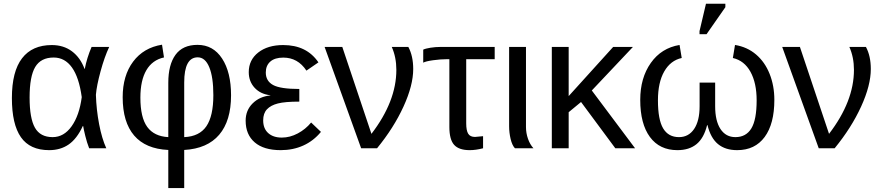

<svg xmlns="http://www.w3.org/2000/svg" viewBox="-20 -773 4598 1001"><path d="M411.6 -115.7Q380.9 -49.3 338.1 -19.8Q295.4 9.8 236.3 9.8Q136.2 9.8 89.1 -57.6Q42 -125 42 -261.7Q42 -400.4 95 -469.2Q147.9 -538.1 250 -538.1Q311.5 -538.1 355.2 -505.4Q398.9 -472.7 420.9 -413.6H421.9Q433.1 -471.7 457.5 -528.3H549.3Q524.9 -476.6 504.4 -401.6Q483.9 -326.7 480 -278.8Q482.4 -200.7 496.8 -125.5Q511.2 -50.3 534.2 0H444.8Q433.1 -29.8 424.6 -64.7Q416 -99.6 413.6 -115.7ZM134.3 -264.6Q134.3 -156.2 162.1 -107.2Q189.9 -58.1 254.4 -58.1Q313 -58.1 353.3 -114.5Q393.6 -170.9 406.2 -266.6Q392.1 -369.6 355 -421.4Q317.9 -473.1 259.8 -473.1Q193.4 -473.1 163.8 -424.1Q134.3 -375 134.3 -264.6Z M1184.6 -275.9Q1184.6 -143.1 1122.8 -70.6Q1061 2 940.4 8.8V207.5H857.4V8.8Q739.3 3.4 679.4 -66.4Q619.6 -136.2 619.6 -266.1Q619.6 -378.9 674.1 -451.7Q728.5 -524.4 824.7 -540L835 -473.6Q774.4 -460.4 743.2 -407.2Q711.9 -354 711.9 -264.2Q711.9 -160.2 747.8 -111.1Q783.7 -62 857.4 -58.1V-341.3Q857.4 -435.5 895 -487.3Q932.6 -539.1 1009.8 -539.1Q1091.3 -539.1 1137.9 -467.8Q1184.6 -396.5 1184.6 -275.9ZM1092.3 -276.9Q1092.3 -371.1 1071 -422.6Q1049.8 -474.1 1010.7 -474.1Q940.4 -474.1 940.4 -342.8V-58.1Q1019.5 -61.5 1055.9 -114.7Q1092.3 -168 1092.3 -276.9Z M1449.2 -55.7Q1491.7 -55.7 1532.5 -77.4Q1573.2 -99.1 1602.1 -134.3L1653.3 -85.4Q1614.3 -38.1 1561 -14.2Q1507.8 9.8 1443.4 9.8Q1355 9.8 1307.9 -30.8Q1260.7 -71.3 1260.7 -144Q1260.7 -197.8 1297.1 -233.9Q1333.5 -270 1389.6 -275.4V-276.4Q1337.9 -282.2 1307.4 -315.4Q1276.9 -348.6 1276.9 -397Q1276.9 -460.4 1326.4 -499.3Q1376 -538.1 1456.5 -538.1Q1579.1 -538.1 1640.1 -447.8L1577.6 -404.8Q1532.7 -472.7 1457 -472.7Q1412.6 -472.7 1389.2 -451.9Q1365.7 -431.2 1365.7 -395Q1365.7 -350.6 1403.8 -329.8Q1441.9 -309.1 1540.5 -309.1V-243.2Q1465.8 -243.2 1428.7 -233.6Q1391.6 -224.1 1371.8 -203.1Q1352.1 -182.1 1352.1 -145.5Q1352.1 -103 1378.2 -79.3Q1404.3 -55.7 1449.2 -55.7Z M2134.3 -413.1Q2134.3 -328.1 2083.7 -217.5Q2033.2 -106.9 1945.8 0H1862.8L1672.4 -528.3H1764.6L1916.5 -75.2Q2046.4 -244.6 2046.4 -408.7Q2046.4 -474.6 2022.5 -528.3H2108.9Q2134.3 -481 2134.3 -413.1Z M2309.6 -464.4Q2277.3 -464.4 2238.3 -459Q2199.2 -453.6 2186.5 -446.3V-514.2Q2198.2 -520 2224.4 -524.2Q2250.5 -528.3 2275.9 -528.3H2559.1V-464.4H2410.6V-129.9Q2410.6 -92.8 2420.9 -75.9Q2431.2 -59.1 2456.5 -59.1L2498.5 -63V0Q2460.9 9.8 2428.7 9.8Q2372.6 9.8 2347.7 -17.8Q2322.8 -45.4 2322.8 -110.8V-464.4Z M2664.6 0Q2649.9 -15.6 2642.1 -48.6Q2634.3 -81.5 2634.3 -115.2V-528.3H2722.2V-110.8Q2722.2 -79.1 2732.7 -49.3Q2743.2 -19.5 2761.2 0Z M3188 0 3009.3 -241.2 2944.8 -188V0H2856.9V-528.3H2944.8V-272L3176.8 -528.3H3279.8L3065.4 -301.3L3291 0Z M3708.5 -219.2Q3708.5 -142.6 3736.3 -100.3Q3764.2 -58.1 3814 -58.1Q3869.6 -58.1 3897.2 -103.5Q3924.8 -148.9 3924.8 -250Q3924.8 -340.3 3892.6 -398.7Q3860.4 -457 3800.8 -470.7L3812 -538.6Q3875.5 -528.3 3921.6 -489Q3967.8 -449.7 3992.4 -387.9Q4017.1 -326.2 4017.1 -252.4Q4017.1 -127.4 3966.6 -58.8Q3916 9.8 3823.2 9.8Q3761.7 9.8 3723.4 -21.7Q3685.1 -53.2 3668.5 -120.6H3666.5Q3649.9 -53.2 3611.6 -21.7Q3573.2 9.8 3511.7 9.8Q3418.9 9.8 3368.4 -58.8Q3317.9 -127.4 3317.9 -252.4Q3317.9 -366.7 3373 -444.8Q3428.2 -522.9 3522.9 -538.6L3534.2 -470.7Q3476.1 -458 3443.1 -400.6Q3410.2 -343.3 3410.2 -250Q3410.2 -149.4 3437.3 -103.8Q3464.4 -58.1 3520 -58.1Q3569.8 -58.1 3598.6 -100.3Q3627.4 -142.6 3627.4 -219.2V-342.3H3708.5ZM3627 -594.7V-610.8L3660.6 -753.4H3761.7V-735.4L3663.6 -594.7Z M4520 -413.1Q4520 -328.1 4469.5 -217.5Q4418.9 -106.9 4331.5 0H4248.5L4058.1 -528.3H4150.4L4302.2 -75.2Q4432.1 -244.6 4432.1 -408.7Q4432.1 -474.6 4408.2 -528.3H4494.6Q4520 -481 4520 -413.1Z"/></svg>

Font: Arial
Style: Regular
Weight: 400
Designer: Steve Matteson
Foundry: Ascender Corporation
Version: Version 2.00.3